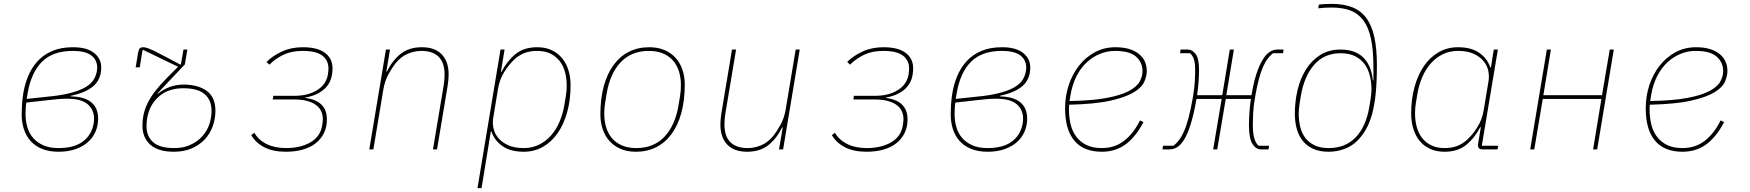

<svg xmlns="http://www.w3.org/2000/svg" viewBox="-20 -772 9040 992"><path d="M283 12Q234 12 198 -2.5Q162 -17 138.5 -43Q115 -69 103.5 -104.5Q92 -140 92 -181Q92 -229 98 -274Q105 -328 123.5 -374Q142 -420 173 -454.5Q204 -489 249.5 -508.5Q295 -528 357 -528Q429 -528 466 -498.5Q503 -469 503 -424Q503 -364 464.5 -329Q426 -294 346 -277V-274Q385 -273 411.5 -264.5Q438 -256 455 -240.5Q472 -225 479.5 -204.5Q487 -184 487 -159Q487 -123 473.5 -92Q460 -61 434.5 -38Q409 -15 370.5 -1.5Q332 12 283 12ZM283 -7Q362 -7 407 -40Q452 -73 463 -130Q466 -146 466 -159Q466 -205 433 -233.5Q400 -262 326 -262Q305 -262 280.5 -260Q256 -258 223 -254L116 -242Q114 -231 113 -214Q112 -197 112 -183Q112 -148 121 -116Q130 -84 150.5 -60Q171 -36 203.5 -21.5Q236 -7 283 -7ZM221 -272Q288 -278 335.5 -289.5Q383 -301 413.5 -317Q444 -333 459.5 -354Q475 -375 480 -402Q481 -407 481.5 -413Q482 -419 482 -424Q482 -462 452 -485.5Q422 -509 356 -509Q253 -509 197 -453Q141 -397 123 -291L118 -261Z M879 12Q797 12 756.5 -24.5Q716 -61 716 -122Q716 -154 722.5 -183Q729 -212 744 -242Q759 -272 784 -304Q809 -336 847 -374L900 -427L720 -514L716 -511L702 -424H681L693 -497Q695 -509 699.5 -518.5Q704 -528 721 -528Q739 -528 783.5 -505.5Q828 -483 912 -438L915 -441L928 -516H948L935 -439L794 -290L796 -288Q855 -335 929 -335Q1003 -335 1048 -302.5Q1093 -270 1093 -199Q1093 -158 1079 -119.5Q1065 -81 1038 -52Q1011 -23 971 -5.5Q931 12 879 12ZM881 -7Q921 -7 953.5 -19.5Q986 -32 1010 -53Q1034 -74 1049 -101.5Q1064 -129 1069 -159Q1071 -167 1072 -178.5Q1073 -190 1073 -199Q1073 -255 1037.5 -285.5Q1002 -316 927 -316Q849 -316 800.5 -273Q752 -230 741 -163Q739 -155 738 -142.5Q737 -130 737 -119Q737 -69 770.5 -38Q804 -7 881 -7Z M1457 12Q1391 12 1346 -11Q1301 -34 1278 -74L1294 -86Q1316 -48 1358 -27.5Q1400 -7 1458 -7Q1532 -7 1583 -36Q1634 -65 1644 -121Q1646 -133 1647 -141.5Q1648 -150 1648 -155Q1648 -206 1609 -232Q1570 -258 1501 -258H1389L1392 -277H1502Q1571 -277 1618 -306Q1665 -335 1674 -386Q1676 -398 1676.5 -406Q1677 -414 1677 -419Q1677 -460 1645.5 -484.5Q1614 -509 1543 -509Q1487 -509 1445.5 -489.5Q1404 -470 1372 -438L1357 -452Q1389 -484 1437 -506Q1485 -528 1545 -528Q1620 -528 1659 -499Q1698 -470 1698 -419Q1698 -353 1660 -316Q1622 -279 1557 -268V-266Q1669 -252 1669 -155Q1669 -115 1653.5 -84Q1638 -53 1610.5 -31.5Q1583 -10 1544 1Q1505 12 1457 12Z M1888 0 1974 -516H1995L1976 -402H1979Q2008 -461 2051 -494.5Q2094 -528 2160 -528Q2227 -528 2262.5 -491Q2298 -454 2298 -387Q2298 -373 2296.5 -358.5Q2295 -344 2293 -330L2238 0H2217L2272 -329Q2277 -357 2277 -386Q2277 -448 2246.5 -478.5Q2216 -509 2157 -509Q2122 -509 2087 -494.5Q2052 -480 2023 -444Q2007 -424 1988 -390Q1969 -356 1961 -312L1909 0Z M2566 -516H2587L2568 -401H2571Q2600 -457 2643.5 -492.5Q2687 -528 2755 -528Q2798 -528 2830 -513Q2862 -498 2884 -471.5Q2906 -445 2917 -409Q2928 -373 2928 -330Q2928 -256 2910.5 -193Q2893 -130 2861.5 -84.5Q2830 -39 2785.5 -13.5Q2741 12 2686 12Q2617 12 2575.5 -17.5Q2534 -47 2519 -93H2516L2468 200H2447ZM2686 -7Q2729 -7 2764 -24Q2799 -41 2826 -71Q2853 -101 2870.5 -142Q2888 -183 2896 -230L2904 -279Q2908 -302 2908 -330Q2908 -366 2899.5 -398.5Q2891 -431 2872.5 -455.5Q2854 -480 2825 -494.5Q2796 -509 2755 -509Q2722 -509 2694 -499.5Q2666 -490 2641 -468Q2612 -442 2586.5 -402Q2561 -362 2553 -312L2528 -161Q2524 -135 2530 -108Q2536 -81 2555 -58.5Q2574 -36 2606 -21.5Q2638 -7 2686 -7Z M3266 12Q3221 12 3187 -2.5Q3153 -17 3129.5 -43Q3106 -69 3094 -104.5Q3082 -140 3082 -181Q3082 -262 3099.5 -326.5Q3117 -391 3150 -436Q3183 -481 3229.5 -504.5Q3276 -528 3334 -528Q3379 -528 3413 -513.5Q3447 -499 3470.5 -473Q3494 -447 3506 -411.5Q3518 -376 3518 -335Q3518 -254 3500.5 -189.5Q3483 -125 3450 -80Q3417 -35 3370.5 -11.5Q3324 12 3266 12ZM3268 -7Q3358 -7 3413.5 -66Q3469 -125 3486 -230L3494 -279Q3496 -293 3497 -303.5Q3498 -314 3498 -333Q3498 -369 3488.5 -401Q3479 -433 3459 -457Q3439 -481 3407.5 -495Q3376 -509 3332 -509Q3242 -509 3186.5 -450Q3131 -391 3114 -286L3106 -237Q3104 -223 3103 -212.5Q3102 -202 3102 -183Q3102 -147 3111.5 -115Q3121 -83 3141 -59Q3161 -35 3192.5 -21Q3224 -7 3268 -7Z M4024 -114H4021Q3992 -55 3949 -21.5Q3906 12 3840 12Q3773 12 3737.5 -25Q3702 -62 3702 -129Q3702 -143 3703.5 -157.5Q3705 -172 3707 -186L3762 -516H3783L3728 -187Q3723 -159 3723 -130Q3723 -68 3753.5 -37.5Q3784 -7 3843 -7Q3878 -7 3913 -21.5Q3948 -36 3977 -72Q3993 -92 4012 -126Q4031 -160 4039 -204L4091 -516H4112L4026 0H4005Z M4457 12Q4391 12 4346 -11Q4301 -34 4278 -74L4294 -86Q4316 -48 4358 -27.5Q4400 -7 4458 -7Q4532 -7 4583 -36Q4634 -65 4644 -121Q4646 -133 4647 -141.5Q4648 -150 4648 -155Q4648 -206 4609 -232Q4570 -258 4501 -258H4389L4392 -277H4502Q4571 -277 4618 -306Q4665 -335 4674 -386Q4676 -398 4676.5 -406Q4677 -414 4677 -419Q4677 -460 4645.5 -484.5Q4614 -509 4543 -509Q4487 -509 4445.5 -489.5Q4404 -470 4372 -438L4357 -452Q4389 -484 4437 -506Q4485 -528 4545 -528Q4620 -528 4659 -499Q4698 -470 4698 -419Q4698 -353 4660 -316Q4622 -279 4557 -268V-266Q4669 -252 4669 -155Q4669 -115 4653.5 -84Q4638 -53 4610.5 -31.5Q4583 -10 4544 1Q4505 12 4457 12Z M5083 12Q5034 12 4998 -2.5Q4962 -17 4938.5 -43Q4915 -69 4903.5 -104.5Q4892 -140 4892 -181Q4892 -229 4898 -274Q4905 -328 4923.5 -374Q4942 -420 4973 -454.5Q5004 -489 5049.5 -508.5Q5095 -528 5157 -528Q5229 -528 5266 -498.5Q5303 -469 5303 -424Q5303 -364 5264.5 -329Q5226 -294 5146 -277V-274Q5185 -273 5211.5 -264.5Q5238 -256 5255 -240.5Q5272 -225 5279.5 -204.5Q5287 -184 5287 -159Q5287 -123 5273.5 -92Q5260 -61 5234.5 -38Q5209 -15 5170.5 -1.5Q5132 12 5083 12ZM5083 -7Q5162 -7 5207 -40Q5252 -73 5263 -130Q5266 -146 5266 -159Q5266 -205 5233 -233.5Q5200 -262 5126 -262Q5105 -262 5080.5 -260Q5056 -258 5023 -254L4916 -242Q4914 -231 4913 -214Q4912 -197 4912 -183Q4912 -148 4921 -116Q4930 -84 4950.5 -60Q4971 -36 5003.5 -21.5Q5036 -7 5083 -7ZM5021 -272Q5088 -278 5135.5 -289.5Q5183 -301 5213.5 -317Q5244 -333 5259.5 -354Q5275 -375 5280 -402Q5281 -407 5281.5 -413Q5282 -419 5282 -424Q5282 -462 5252 -485.5Q5222 -509 5156 -509Q5053 -509 4997 -453Q4941 -397 4923 -291L4918 -261Z M5673 12Q5579 12 5531 -45Q5483 -102 5483 -212Q5483 -276 5502 -333Q5521 -390 5555.5 -433.5Q5590 -477 5637.5 -502.5Q5685 -528 5743 -528Q5819 -528 5862 -495Q5905 -462 5905 -405Q5905 -380 5892.5 -350.5Q5880 -321 5838.5 -295.5Q5797 -270 5717.5 -252Q5638 -234 5504 -231Q5503 -223 5503 -214.5Q5503 -206 5503 -205Q5503 -164 5512 -128Q5521 -92 5541.5 -65Q5562 -38 5594 -22.5Q5626 -7 5673 -7Q5740 -7 5788.5 -45Q5837 -83 5870 -150L5888 -141Q5846 -62 5794 -25Q5742 12 5673 12ZM5741 -509Q5700 -509 5662.5 -493.5Q5625 -478 5594 -449Q5563 -420 5541.5 -377.5Q5520 -335 5511 -281L5506 -250Q5624 -252 5698 -266Q5772 -280 5813 -302Q5854 -324 5868.5 -351Q5883 -378 5883 -405Q5883 -449 5850 -479Q5817 -509 5741 -509Z M5989 -19H6043Q6056 -29 6069.5 -45.5Q6083 -62 6096 -90.5Q6109 -119 6120.5 -162Q6132 -205 6143 -268Q6151 -313 6153 -348.5Q6155 -384 6155 -411Q6155 -446 6148.5 -465.5Q6142 -485 6129 -497H6077L6080 -516H6116Q6140 -516 6157.5 -493Q6175 -470 6175 -411Q6175 -384 6172.5 -348.5Q6170 -313 6165 -280H6295L6334 -516H6355L6316 -280H6446Q6457 -346 6471.5 -390Q6486 -434 6503 -462Q6520 -491 6539.5 -503.5Q6559 -516 6579 -516H6612L6609 -497H6557Q6543 -486 6530 -469Q6517 -452 6505.5 -426Q6494 -400 6484 -362.5Q6474 -325 6465 -273Q6457 -228 6455 -193Q6453 -158 6453 -123Q6453 -82 6461 -56Q6469 -30 6483 -19H6537L6534 0H6496Q6469 0 6451 -28.5Q6433 -57 6433 -123Q6433 -157 6435.5 -192.5Q6438 -228 6443 -261H6313L6269 0H6248L6292 -261H6162Q6148 -182 6132 -130.5Q6116 -79 6097 -49Q6080 -22 6061 -11Q6042 0 6022 0H5986Z M6845 12Q6799 12 6766 -2.5Q6733 -17 6711.5 -43.5Q6690 -70 6680 -106Q6670 -142 6670 -185Q6670 -247 6684 -306.5Q6698 -366 6727 -412.5Q6756 -459 6800.5 -487.5Q6845 -516 6906 -516Q6981 -516 7023 -475.5Q7065 -435 7073 -357H7076V-425Q7076 -512 7063.5 -571Q7051 -630 7024.5 -666Q6998 -702 6957.5 -717.5Q6917 -733 6860 -733Q6840 -733 6823 -732Q6806 -731 6791 -729L6794 -748Q6806 -750 6823.5 -751Q6841 -752 6860 -752Q6924 -752 6969 -733.5Q7014 -715 7041.5 -676Q7069 -637 7081.5 -577Q7094 -517 7094 -434Q7094 -352 7088 -291Q7082 -230 7069.5 -184Q7057 -138 7038 -104.5Q7019 -71 6993 -45Q6964 -16 6925 -2Q6886 12 6845 12ZM6845 -7Q6931 -7 6984.5 -62.5Q7038 -118 7055 -221L7061 -257Q7063 -271 7064.5 -284.5Q7066 -298 7066 -310Q7066 -347 7057.5 -381Q7049 -415 7030.5 -440.5Q7012 -466 6981.5 -481.5Q6951 -497 6906 -497Q6822 -497 6770 -437.5Q6718 -378 6701 -276L6695 -240Q6693 -226 6691.5 -212.5Q6690 -199 6690 -187Q6690 -149 6698 -116Q6706 -83 6724.5 -59Q6743 -35 6772.5 -21Q6802 -7 6845 -7Z M7444 12Q7401 12 7368.5 -3Q7336 -18 7314.5 -44.5Q7293 -71 7282 -107Q7271 -143 7271 -186Q7271 -260 7288.5 -323Q7306 -386 7337.5 -431.5Q7369 -477 7413.5 -502.5Q7458 -528 7513 -528Q7582 -528 7623.5 -498.5Q7665 -469 7680 -423H7683L7698 -516H7719L7636 -19H7721L7717 0H7640Q7612 0 7617 -30L7631 -115H7628Q7599 -59 7555.5 -23.5Q7512 12 7444 12ZM7444 -7Q7477 -7 7505 -16.5Q7533 -26 7558 -48Q7587 -74 7612.5 -114Q7638 -154 7646 -204L7671 -355Q7675 -381 7669 -408Q7663 -435 7644 -457.5Q7625 -480 7593 -494.5Q7561 -509 7513 -509Q7470 -509 7435 -492Q7400 -475 7373 -445Q7346 -415 7328.5 -374Q7311 -333 7303 -286L7295 -237Q7291 -214 7291 -186Q7291 -150 7299.5 -117.5Q7308 -85 7326.5 -60.5Q7345 -36 7374 -21.5Q7403 -7 7444 -7Z M7972 -516H7993L7954 -280H8257L8297 -516H8318L8232 0H8211L8254 -261H7951L7907 0H7886Z M8673 12Q8579 12 8531 -45Q8483 -102 8483 -212Q8483 -276 8502 -333Q8521 -390 8555.5 -433.5Q8590 -477 8637.5 -502.5Q8685 -528 8743 -528Q8819 -528 8862 -495Q8905 -462 8905 -405Q8905 -380 8892.5 -350.5Q8880 -321 8838.5 -295.5Q8797 -270 8717.5 -252Q8638 -234 8504 -231Q8503 -223 8503 -214.5Q8503 -206 8503 -205Q8503 -164 8512 -128Q8521 -92 8541.5 -65Q8562 -38 8594 -22.5Q8626 -7 8673 -7Q8740 -7 8788.5 -45Q8837 -83 8870 -150L8888 -141Q8846 -62 8794 -25Q8742 12 8673 12ZM8741 -509Q8700 -509 8662.5 -493.5Q8625 -478 8594 -449Q8563 -420 8541.5 -377.5Q8520 -335 8511 -281L8506 -250Q8624 -252 8698 -266Q8772 -280 8813 -302Q8854 -324 8868.5 -351Q8883 -378 8883 -405Q8883 -449 8850 -479Q8817 -509 8741 -509Z"/></svg>

Font: IBM Plex Mono Thin
Style: Italic
Weight: 100
Italic angle: -9°
Monospace: yes
Designer: Mike Abbink, Paul van der Laan, Pieter van Rosmalen
Foundry: Bold Monday
Version: Version 2.3